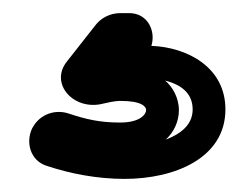

<svg xmlns="http://www.w3.org/2000/svg" viewBox="-20 -45 381 293"><path d="M138 113C143 112 154 109 164 109C197 109 203 118 203 123C203 128 196 142 163 142C132 142 111 137 84 128C65 122 41 128 29 151C19 172 26 200 51 208C87 220 128 228 170 228C247 228 324 196 324 122C324 57 265 27 211 25C218 3 206 -25 177 -25H164C147 -25 134 -17 126 -7L82 49C55 83 93 125 138 113ZM232 78C260 85 274 100 274 122C274 141 262 157 233 168C245 157 253 141 253 123C253 104 243 87 232 78Z"/></svg>

Font: DIN Rundschrift
Style: MittelKont
Weight: 400
Version: Version 1.027